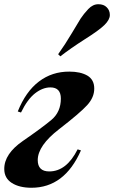

<svg xmlns="http://www.w3.org/2000/svg" viewBox="-36 -862 533 896"><path d="M248 -401.9Q248 -454.1 199.2 -454.1Q163.1 -454.1 127.4 -426.3Q91.8 -398.4 62 -336.9L46.9 -341.8Q84 -434.6 145.5 -481.4Q207 -528.3 288.1 -527.8Q339.4 -527.8 371.6 -509.3Q403.8 -490.2 403.8 -449.2Q404.3 -408.2 371.1 -371.6Q337.9 -335 239.3 -258.8Q140.6 -182.6 140.1 -115.2Q140.1 -62 193.8 -62Q274.4 -62 326.2 -165L341.8 -160.2Q265.1 14.2 110.8 14.2Q54.2 14.2 19 -8.3Q-16.1 -30.8 -16.1 -73.2Q-16.6 -144 71.3 -204.6Q159.2 -265.1 203.6 -302.2Q248 -339.4 248 -401.9ZM461.9 -828.1Q476.6 -814 476.6 -792Q476.6 -770 451.2 -745.1Q425.8 -720.2 358.9 -678.2Q292.5 -635.7 245.6 -599.1L235.4 -608.9Q269 -656.2 297.9 -705.1Q326.7 -753.9 340.3 -775.4Q354.5 -796.9 376 -819.8Q397.5 -842.3 422.9 -842.3Q448.2 -842.3 461.9 -828.1Z"/></svg>

Font: PlayfairDisplay-BoldItalic
Style: Bold Italic
Weight: 700
Italic angle: -14.9847°
Designer: Claus Eggers Sørensen
Foundry: Claus Eggers Sørensen
Version: Version 1.002;PS 001.002;hotconv 1.0.70;makeotf.lib2.5.58329